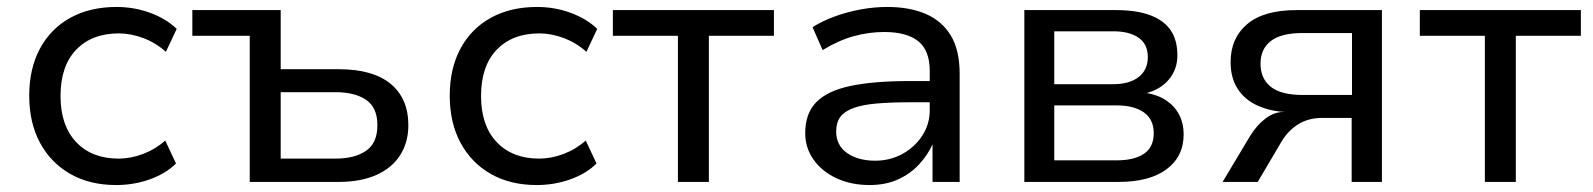

<svg xmlns="http://www.w3.org/2000/svg" viewBox="-20 -523 4581 552"><path d="M314 9Q238 9 182 -23Q126 -55 95 -112.5Q64 -170 64 -248Q64 -326 95 -383.5Q126 -441 182.5 -472Q239 -503 315 -503Q366 -503 412 -486Q458 -469 488 -440L457 -374Q428 -400 392 -413.5Q356 -427 322 -427Q244 -427 199 -380Q154 -333 154 -247Q154 -162 199 -114.5Q244 -67 321 -67Q356 -67 391.5 -80.5Q427 -94 455 -119L486 -53Q457 -24 411 -7.5Q365 9 314 9Z M698 0V-420H533V-494H787V-324H954Q1052 -324 1103 -282Q1154 -240 1154 -163Q1154 -114 1130.5 -77Q1107 -40 1062 -20Q1017 0 954 0ZM787 -67H944Q1000 -67 1032.5 -89.5Q1065 -112 1065 -163Q1065 -214 1032.5 -236Q1000 -258 944 -258H787Z M1523 9Q1447 9 1391 -23Q1335 -55 1304 -112.5Q1273 -170 1273 -248Q1273 -326 1304 -383.5Q1335 -441 1391.5 -472Q1448 -503 1524 -503Q1575 -503 1621 -486Q1667 -469 1697 -440L1666 -374Q1637 -400 1601 -413.5Q1565 -427 1531 -427Q1453 -427 1408 -380Q1363 -333 1363 -247Q1363 -162 1408 -114.5Q1453 -67 1530 -67Q1565 -67 1600.5 -80.5Q1636 -94 1664 -119L1695 -53Q1666 -24 1620 -7.5Q1574 9 1523 9Z M1929 0V-420H1742V-494H2205V-420H2018V0Z M2480 9Q2427 9 2385 -10.5Q2343 -30 2319 -64Q2295 -98 2295 -140Q2295 -197 2327 -229.5Q2359 -262 2425.5 -276Q2492 -290 2596 -290H2667V-229H2600Q2542 -229 2501 -225.5Q2460 -222 2434 -212.5Q2408 -203 2396 -187Q2384 -171 2384 -145Q2384 -105 2415.5 -83Q2447 -61 2496 -61Q2539 -61 2574.5 -80.5Q2610 -100 2631.5 -133Q2653 -166 2653 -206V-319Q2653 -378 2620 -404.5Q2587 -431 2522 -431Q2478 -431 2434.5 -419Q2391 -407 2345 -379L2316 -445Q2347 -464 2382 -476.5Q2417 -489 2455 -496Q2493 -503 2531 -503Q2595 -503 2641.5 -483Q2688 -463 2713.5 -421Q2739 -379 2739 -311V0H2661V-108Q2647 -77 2622 -50Q2597 -23 2561.5 -7Q2526 9 2480 9Z M2925 0V-494H3187Q3248 -494 3287.5 -479Q3327 -464 3346 -435.5Q3365 -407 3365 -364Q3365 -324 3341 -295Q3317 -266 3275 -255V-256Q3310 -250 3334 -233.5Q3358 -217 3370.5 -192.5Q3383 -168 3383 -137Q3383 -73 3334 -36.5Q3285 0 3196 0ZM3011 -62H3190Q3241 -62 3269 -81Q3297 -100 3297 -140Q3297 -180 3268.5 -200Q3240 -220 3190 -220H3011ZM3011 -281H3181Q3227 -281 3253.5 -301.5Q3280 -322 3280 -359Q3280 -396 3253.5 -414.5Q3227 -433 3181 -433H3011Z M3495 0 3574 -132Q3593 -163 3618 -182Q3643 -201 3669 -201H3676Q3633 -203 3596.5 -219Q3560 -235 3539 -266.5Q3518 -298 3518 -345Q3518 -413 3565.5 -453.5Q3613 -494 3708 -494H3953V0H3866V-184H3782Q3741 -184 3712 -165.5Q3683 -147 3665 -117L3596 0ZM3725 -250H3867V-428H3725Q3663 -428 3633.5 -405Q3604 -382 3604 -340Q3604 -297 3633.5 -273.5Q3663 -250 3725 -250Z M4249 0V-420H4062V-494H4525V-420H4338V0Z"/></svg>

Font: Nunito Sans 8pt
Style: Regular
Weight: 400
Version: Version 3.101;gftools[0.9.27]